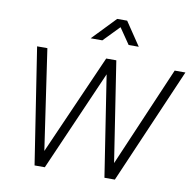

<svg xmlns="http://www.w3.org/2000/svg" viewBox="-102 -1110 1242 1215"><g transform="rotate(10 518.5 -502.0)"><path d="M199 0H265L548 -647L648 0H715L1037 -745H968L692 -102L593 -745H528L244 -101L150 -745H84ZM409 -854H484L583 -956L653 -854H718L617 -1004H553Z"/></g></svg>

Font: Mluvka Light
Style: Italic
Weight: 300
Italic angle: -8°
Designer: Modified by Jiří Krblich, Original typeface by Gumpita Rahayu
Foundry: Gumpita Rahayu & Jiří Krblich
Version: Version 2.000;Glyphs 3.1.1 (3134)